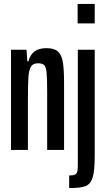

<svg xmlns="http://www.w3.org/2000/svg" viewBox="-20 -763 538 977"><path d="M36 -510H115L119 -451H125Q141 -518 216 -518Q255 -518 274 -501.5Q293 -485 299.5 -448.5Q306 -412 306 -340V0H220V-298Q220 -366 217 -394.5Q214 -423 204.5 -432Q195 -441 173 -441Q148 -441 137.5 -424Q127 -407 124.5 -370.5Q122 -334 122 -251V0H36ZM375 -644V-743H462V-644ZM376 76V-510H462V28Q462 106 451.5 140Q441 174 415.5 184Q390 194 332 194V130Q353 130 362 125Q371 120 373.5 109.5Q376 99 376 76Z"/></svg>

Font: Saira Ultra Condensed SemiBold
Style: Regular
Weight: 600
Width: 1
Designer: Hector Gatti with collaboration of the Omnibus-Type team
Foundry: Omnibus-Type
Version: Version 1.001; ttfautohint (v1.8)